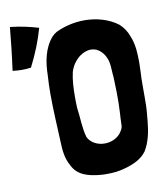

<svg xmlns="http://www.w3.org/2000/svg" viewBox="-207 -800 773 884"><g transform="rotate(-10 179.5 -358.0)"><path d="M-101 -730C-107 -667 -114 -600 -124 -529C-109 -527 -94 -526 -79 -526C-66 -526 -52 -527 -38 -529C-7 -590 16 -648 31 -703C-9 -715 -53 -725 -101 -730ZM193 13C204 14 214 14 224 14C252 14 280 11 307 3C348 -8 387 -26 410 -58C434 -97 444 -146 448 -193L451 -226C454 -253 454 -280 454 -307C454 -321 454 -334 454 -348C454 -375 454 -403 456 -431C456 -443 457 -455 457 -467C457 -488 456 -509 454 -530C451 -551 447 -572 438 -592C430 -615 416 -636 397 -653C355 -685 298 -701 241 -701C195 -701 148 -690 108 -671C99 -666 92 -660 85 -653C44 -606 33 -542 32 -482C30 -452 29 -422 29 -392C29 -317 34 -242 37 -168C38 -129 42 -90 61 -57C85 -4 138 8 193 13ZM309 -157C290 -136 263 -126 236 -126C204 -126 172 -141 158 -170C145 -214 146 -264 139 -311C138 -328 138 -345 138 -362C138 -401 140 -440 148 -475C156 -503 172 -526 195 -544C210 -555 229 -563 248 -563C256 -563 265 -561 273 -558C304 -543 322 -510 325 -473C326 -450 329 -417 329 -416L331 -348V-300L329 -248C324 -190 334 -190 309 -157Z"/></g></svg>

Font: HEYCLAY
Style: Regular
Weight: 400
Designer: Marcelo Magalhaes
Foundry: Marcelo Magalhães
Version: Version 1.300;hotconv 1.0.109;makeotfexe 2.5.65596